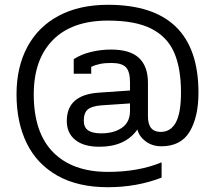

<svg xmlns="http://www.w3.org/2000/svg" viewBox="-20 -672 898 802"><path d="M49 -278Q49 -392 94.5 -476.5Q140 -561 226 -606.5Q312 -652 431 -652Q809 -652 809 -285Q809 -184 772.5 -122.5Q736 -61 654 -61Q616 -61 588.5 -81.5Q561 -102 554 -131Q503 -59 395 -59Q330 -59 294.5 -87.5Q259 -116 259 -167Q259 -276 393 -285L523 -294V-329Q523 -373 506 -391Q489 -409 445 -409Q417 -409 398 -405Q379 -401 361 -393V-364H288V-425Q319 -445 360 -455Q401 -465 444 -465Q523 -465 560.5 -430Q598 -395 598 -326V-186Q598 -121 651 -121Q693 -121 714.5 -160.5Q736 -200 736 -286Q736 -388 707 -453.5Q678 -519 611.5 -552.5Q545 -586 431 -586Q281 -586 201 -505Q121 -424 121 -278Q121 -118 202 -36Q283 46 431 46Q559 46 655 6V70Q551 110 431 110Q305 110 219.5 61.5Q134 13 91.5 -74Q49 -161 49 -278ZM523 -208V-240L404 -232Q364 -229 347 -215Q330 -201 330 -168Q330 -140 348 -127.5Q366 -115 403 -115Q456 -115 489.5 -138.5Q523 -162 523 -208Z"/></svg>

Font: Pridi Light
Style: Regular
Weight: 300
Version: Version 1.002